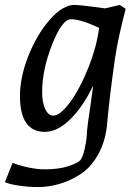

<svg xmlns="http://www.w3.org/2000/svg" viewBox="-42 -524 568 779"><path d="M-22 215 9 137Q82 163 139.5 163Q197 163 234.5 150.5Q272 138 282.5 127.5Q293 117 301 82.5Q309 48 310 25Q311 2 315 -26.5Q319 -55 325.5 -99.5Q332 -144 336 -177Q295 -91 243 -40Q191 11 140 11Q39 11 39 -135Q39 -211 73.5 -298Q108 -385 160.5 -444.5Q213 -504 260 -504Q279 -504 332 -497L384 -490L444 -504L468 -488Q438 -375 425 -290Q401 -122 392 -14Q384 55 354.5 106Q325 157 282.5 184Q240 211 196.5 223Q153 235 113.5 235Q74 235 34 229Q-6 223 -22 215ZM246 -446Q210 -446 169.5 -343.5Q129 -241 129 -150Q129 -108 141.5 -81.5Q154 -55 174 -55Q203 -55 243.5 -111Q284 -167 317.5 -252Q351 -337 360 -411Q286 -446 246 -446Z"/></svg>

Font: Andada
Style: Italic
Weight: 400
Italic angle: -8.29999°
Designer: Carolina Giovagnoli
Foundry: Carolina Giovagnoli
Version: Version 1.003